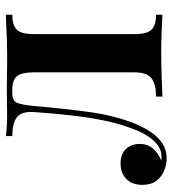

<svg xmlns="http://www.w3.org/2000/svg" viewBox="12 -568 570 633"><g transform="rotate(-90 296.5 -251.0)"><path d="M565 -516V-495Q530 -495 515.5 -480Q501 -465 501 -423V-93Q501 -51 515.5 -36Q530 -21 565 -21V0Q547 -1 512.5 -2.5Q478 -4 438 -4Q399 -4 358 -2.5Q317 -1 295 0V-21Q334 -21 354.5 -35.5Q375 -50 375 -93V-423Q375 -465 362 -480Q349 -495 317 -495H308Q281 -495 274.5 -479.5Q268 -464 264 -423Q256 -329 244.5 -243.5Q233 -158 206 -91Q194 -62 178 -38Q162 -14 140.5 0Q119 14 91 14Q71 14 50.5 5.5Q30 -3 17 -20.5Q4 -38 4 -66Q4 -100 23.5 -119Q43 -138 75 -138Q105 -138 122 -120.5Q139 -103 139 -74Q139 -49 124 -31.5Q109 -14 85 -4Q87 -3 90.5 -3Q94 -3 97 -3Q120 -3 137.5 -17.5Q155 -32 168 -53.5Q181 -75 188 -96Q205 -138 216 -191.5Q227 -245 233.5 -304.5Q240 -364 244 -423Q247 -465 226.5 -480Q206 -495 165 -495V-516Q173 -515 191 -513.5Q209 -512 230 -512Q252 -512 272.5 -512.5Q293 -513 320 -513Q345 -513 364 -512.5Q383 -512 402 -512Q421 -512 443 -512Q464 -512 488 -513Q512 -514 532.5 -515Q553 -516 565 -516Z"/></g></svg>

Font: Playfair Display SemiBold
Style: Regular
Weight: 600
Designer: Claus Eggers Sørensen
Foundry: Claus Eggers Sørensen
Version: Version 1.203